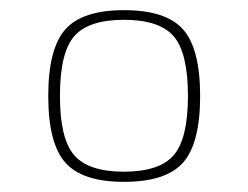

<svg xmlns="http://www.w3.org/2000/svg" viewBox="-20 -620 489 378"><path d="M224 -600Q307 -600 340.5 -562Q374 -524 374 -431Q374 -338 340.5 -300Q307 -262 224 -262Q142 -262 108.5 -300Q75 -338 75 -431Q75 -524 108.5 -562Q142 -600 224 -600ZM98 -431Q98 -347 126 -314.5Q154 -282 224 -282Q294 -282 322 -314.5Q350 -347 350 -431Q350 -516 322 -548.5Q294 -581 224 -581Q154 -581 126 -548.5Q98 -516 98 -431Z"/></svg>

Font: Exo 2.0 Thin
Style: Regular
Weight: 250
Designer: Natanael Gama
Version: Version 1.001;PS 001.001;hotconv 1.0.70;makeotf.lib2.5.58329